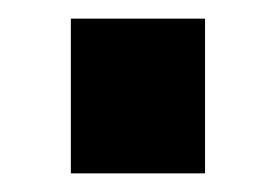

<svg xmlns="http://www.w3.org/2000/svg" viewBox="-20 -353 296 206"><path d="M56 -167V-333H200V-167Z"/></svg>

Font: TitilliumText
Style: ExtraBold
Weight: 800
Designer: Accademia di Belle Arti di Urbino and others
Foundry: Accademia di Belle Arti di Urbino and others.
Version: Version 60.001